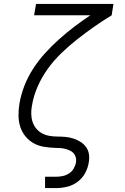

<svg xmlns="http://www.w3.org/2000/svg" viewBox="-20 -755 640 980"><path d="M210 205V147H267Q284 147 300.5 143.5Q317 140 332 130.5Q347 121 356 105.5Q365 90 368 73Q370 61 367 49Q364 37 356.5 28Q349 19 338 14Q327 9 315 5.5Q303 2 290.5 1Q278 0 266 0H265Q235 -1 206 -5.5Q177 -10 152.5 -23.5Q128 -37 110 -59Q92 -81 83.5 -107.5Q75 -134 74.5 -164Q74 -194 79 -224Q79 -224 79 -224.5Q79 -225 79 -225Q87 -272 104.5 -317Q122 -362 149 -404Q176 -446 210 -483.5Q244 -521 281.5 -554.5Q319 -588 359 -618.5Q399 -649 441 -677H154L164 -735H559L550 -677Q504 -649 460.5 -618.5Q417 -588 375 -555Q333 -522 294 -484.5Q255 -447 224 -404Q193 -361 172 -313Q151 -265 143 -215Q139 -195 139.5 -173.5Q140 -152 146 -133.5Q152 -115 164.5 -99.5Q177 -84 194.5 -74.5Q212 -65 232.5 -61.5Q253 -58 274 -58Q295 -58 315.5 -56Q336 -54 355.5 -47.5Q375 -41 391.5 -30.5Q408 -20 419.5 -4Q431 12 434 32.5Q437 53 433 74Q429 102 414.5 128.5Q400 155 376 173Q352 191 323.5 198Q295 205 267 205Z"/></svg>

Font: Iosevka Curly Slab LtExObl
Style: Regular
Weight: 300
Width: 7
Italic angle: -9°
Monospace: yes
Designer: Belleve Invis
Foundry: Belleve Invis
Version: Version 11.1.0; ttfautohint (v1.8.3)